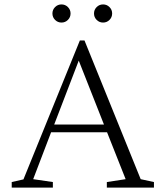

<svg xmlns="http://www.w3.org/2000/svg" viewBox="-20 -848 749 868"><path d="M33 0V-25L86 -37L341 -665H362L616 -38L676 -25V0H463V-25L548 -38L464 -250H211L130 -38L219 -25V0ZM225 -285H450L336 -574ZM258 -746Q241 -746 229 -758Q217 -770 217 -787Q217 -804 229 -816Q241 -828 258 -828Q275 -828 287 -816Q299 -804 299 -787Q299 -770 287 -758Q275 -746 258 -746ZM446 -746Q429 -746 417 -758Q405 -770 405 -787Q405 -804 417 -816Q429 -828 446 -828Q463 -828 475 -816Q487 -804 487 -787Q487 -770 475 -758Q463 -746 446 -746Z"/></svg>

Font: Spectral SC ExtraLight
Style: Regular
Weight: 275
Designer: Jean-Baptiste Levee
Foundry: Production Type
Version: Version 2.001